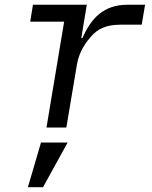

<svg xmlns="http://www.w3.org/2000/svg" viewBox="-20 -536 640 807"><path d="M258.9 0 303.6 -266.3C313.2 -324.2 348 -365.8 361.2 -381C391.3 -416.2 427.9 -432.2 487.2 -432.2H575.6L589.8 -516H515.3C416.2 -516 363.3 -459.9 326.7 -376.4H321.7L344.8 -516H118.6L106.9 -445H249.6L175.4 0ZM97.3 250.7H160.9L264.2 63.2H152.3Z"/></svg>

Font: Margiela Mono Italic Text It
Style: Regular
Weight: 400
Designer: Mike Abbink, Paul van der Laan, Pieter van Rosmalen
Foundry: Bold Monday
Version: Version 2.003 2021